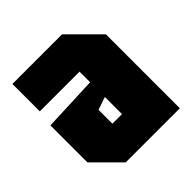

<svg xmlns="http://www.w3.org/2000/svg" viewBox="-156 -677 793 793"><g transform="rotate(-45 241.0 -280.0)"><path d="M22 -112V-328L264 -338V-400H32V-560H322L450 -432V0H134ZM208 -233V-152H264V-252Z"/></g></svg>

Font: Tektur Condensed ExtraBold
Style: Regular
Weight: 800
Width: 3
Designer: Adam Jagosz
Foundry: Adam Jagosz
Version: Version 1.005;gftools[0.9.30]